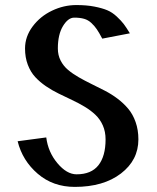

<svg xmlns="http://www.w3.org/2000/svg" viewBox="-20 -730 620 760"><path d="M49.8 0ZM49.8 -170.9 163.1 -186Q170.4 -127.9 207.3 -84Q244.1 -40 283.2 -40Q341.3 -40 369.6 -75.9Q397.9 -111.8 397.9 -178.2Q397.9 -209 387 -233.6Q376 -258.3 357.7 -275.6Q339.4 -293 315.4 -307.4Q291.5 -321.8 265.1 -334.2Q238.8 -346.7 212.2 -359.6Q185.5 -372.6 161.6 -388.9Q137.7 -405.3 119.4 -425Q101.1 -444.8 90.1 -473.6Q79.1 -502.4 79.1 -538.1Q79.1 -585 109.1 -625.2Q139.2 -665.5 185.8 -687.7Q232.4 -710 282.2 -710Q322.8 -710 353.8 -703.9Q384.8 -697.8 404.5 -689.5Q424.3 -681.2 442.1 -664.6Q460 -647.9 469.7 -635Q479.5 -622.1 494.1 -598.1L384.8 -577.1Q372.1 -601.1 363.3 -614Q354.5 -627 341.8 -638.9Q329.1 -650.9 313 -655.5Q296.9 -660.2 273.9 -660.2Q249.5 -660.2 229.2 -626.7Q209 -593.3 209 -538.1Q209 -511.7 220 -490.2Q231 -468.8 249.3 -453.4Q267.6 -438 291.5 -424.3Q315.4 -410.6 341.8 -397.7Q368.2 -384.8 394.8 -371.1Q421.4 -357.4 445.3 -339.4Q469.2 -321.3 487.5 -299.6Q505.9 -277.8 516.8 -246.8Q527.8 -215.8 527.8 -178.2Q527.8 -96.2 458.7 -43.2Q389.6 9.8 275.9 9.8Q189.9 9.8 129.4 -42.2Q68.8 -94.2 49.8 -170.9Z"/></svg>

Font: Pfennig
Style: Bold
Weight: 700
Version: Version 20120410 ; ttfautohint (v0.8)